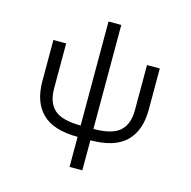

<svg xmlns="http://www.w3.org/2000/svg" viewBox="-127 -835 1154 1161"><g transform="rotate(15 450.0 -255.0)"><path d="M410 200V12Q259 12 188 -57.5Q117 -127 117 -258V-516H197V-234Q197 -145 245.5 -102Q294 -59 410 -59V-710H490V-59Q606 -59 654.5 -102Q703 -145 703 -234V-516H783V-258Q783 -127 712 -57.5Q641 12 490 12V200Z"/></g></svg>

Font: iA Writer Quattro V
Style: Regular
Weight: 400
Designer: Mike Abbink, Paul van der Laan, Pieter van Rosmalen, Oliver Reichenstein
Foundry: Information Architects Inc.
Version: Version 2.000